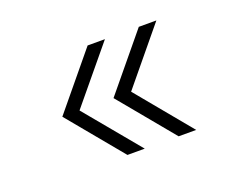

<svg xmlns="http://www.w3.org/2000/svg" viewBox="-70 -582 752 606"><g transform="rotate(-20 306.0 -279.0)"><path d="M115.2 -278.8 267.1 -462.9H325.2L172.9 -278.8L325.2 -95.2H267.1ZM287.1 -278.8 439 -462.9H498L346.2 -278.8L498 -95.2H439Z"/></g></svg>

Font: Oakes Grotesk
Style: Light
Weight: 300
Designer: Samuel Oakes
Foundry: Samuel Oakes
Version: Version 1.0 | wf-rip DC20170320